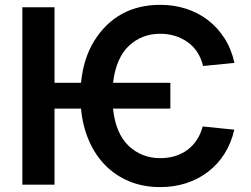

<svg xmlns="http://www.w3.org/2000/svg" viewBox="-20 -757 1029 787"><path d="M203.5 -727.3V-417.6H312.1Q317.1 -468.4 330.6 -511Q344.1 -553.6 366.5 -589.8Q411.9 -662.6 479.9 -699.9Q547.9 -737.2 637.1 -737.2Q692.5 -737.2 742 -721.4Q791.5 -705.6 831.5 -675.2Q871.4 -644.9 899.9 -600.7Q928.3 -556.5 941.1 -499.3L812.5 -486.5Q796.2 -551.8 747.9 -585.2Q699.6 -618.6 637.1 -618.6Q561.1 -618.6 508.5 -569.2Q455.3 -519.2 443.5 -417.6H678.3V-311.8H443.2Q454.2 -209.2 507.8 -158.7Q561.1 -108.7 637.1 -108.7Q669 -108.7 697.1 -117.2Q725.1 -125.7 747.7 -142.2Q770.2 -158.7 786.4 -183.1Q802.6 -207.4 810.7 -238.6L940.3 -225.5Q927.9 -170.5 900.2 -126.8Q872.5 -83.1 832.7 -52.7Q793 -22.4 743.3 -6.2Q693.5 9.9 637.1 9.9Q566.1 9.9 508.7 -14.2Q451.3 -38.4 409.8 -81.3Q368.3 -124.3 343.4 -183.2Q318.5 -242.2 312.1 -311.8H203.5V0H71.7V-727.3Z"/></svg>

Font: Inter P Semi Bold
Style: Regular
Weight: 600
Designer: Rasmus Andersson
Foundry: rsms
Version: Version 3.018;git-588b23468